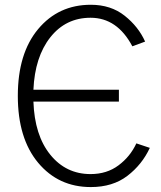

<svg xmlns="http://www.w3.org/2000/svg" viewBox="-20 -756 666 794"><path d="M53.7 -359.4Q53.7 -535.2 137.7 -635.7Q221.7 -736.3 355.5 -736.3Q438.5 -736.3 495.6 -690.9Q552.7 -645.5 580.1 -584L527.3 -564.5Q464.8 -682.6 354.5 -682.6Q252 -682.6 188 -601.6Q124 -520.5 118.2 -384.8H471.7V-335.9H118.2Q123 -196.3 188 -116.2Q252.9 -36.1 354.5 -36.1Q421.9 -36.1 470.2 -72.3Q518.6 -108.4 543.9 -163.1L599.6 -144.5Q567.4 -75.2 506.8 -28.8Q446.3 17.6 355.5 17.6Q221.7 17.6 137.7 -83Q53.7 -183.6 53.7 -359.4Z"/></svg>

Font: Gothic A1 Light
Style: Regular
Weight: 300
Version: Version 2.50